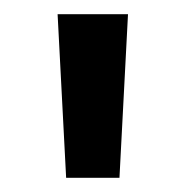

<svg xmlns="http://www.w3.org/2000/svg" viewBox="-20 -720 261 270"><path d="M73 -470 61 -700H160L148 -470Z"/></svg>

Font: AR One Sans Medium
Style: Regular
Weight: 500
Designer: Niteesh Yadav
Foundry: Niteesh Yadav
Version: Version 1.001;gftools[0.9.33]